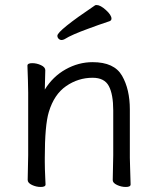

<svg xmlns="http://www.w3.org/2000/svg" viewBox="-20 -732 628 763"><path d="M430 -115V-293Q430 -357 412.5 -390Q395 -423 348 -423Q291 -423 243 -390Q195 -357 174 -287Q158 -234 158 -105V-89Q158 -63 160 -21L161 1Q161 11 142 11Q124 11 107 3Q90 -5 90 -17L92 -115V-364L91 -413L89 -471Q89 -481 108 -481Q126 -481 143 -473Q160 -465 160 -453L158 -376Q190 -428 241 -456.5Q292 -485 348 -485Q434 -485 465 -431Q496 -377 496 -297V-105L497 -67L499 1Q499 11 480 11Q462 11 445 3Q428 -5 428 -16V-17ZM372 -633Q361 -629 329.5 -617.5Q298 -606 275 -596Q252 -586 236 -576Q230 -573 225 -573Q218 -573 213 -578Q208 -583 208 -590Q208 -610 358 -711Q360 -712 364 -712Q379 -712 401 -692Q423 -672 423 -658Q423 -651 416 -648Z"/></svg>

Font: Iansui 0.93
Style: Regular
Weight: 400
Designer: But Ko / Fontworks Inc.
Foundry: zi-hi.com / Fontworks Inc.
Version: Version 0.931